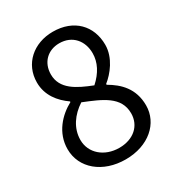

<svg xmlns="http://www.w3.org/2000/svg" viewBox="-179 -859 914 988"><g transform="rotate(-30 277.5 -365.5)"><path d="M280 13C417 13 509 -70 509 -176C509 -277 450 -332 386 -369V-374C429 -408 483 -474 483 -551C483 -664 407 -744 282 -744C168 -744 81 -669 81 -558C81 -481 127 -426 180 -389V-385C113 -349 46 -280 46 -182C46 -69 144 13 280 13ZM330 -398C243 -432 164 -471 164 -558C164 -629 213 -676 281 -676C359 -676 405 -619 405 -546C405 -492 379 -442 330 -398ZM281 -55C193 -55 127 -112 127 -190C127 -260 169 -318 228 -356C332 -314 422 -278 422 -179C422 -106 366 -55 281 -55Z"/></g></svg>

Font: GenYoGothic2 TW R
Style: Regular
Weight: 400
Version: Version 2.100;PS 2.1;hotconv 16.6.51;makeotf.lib2.5.65220 DE